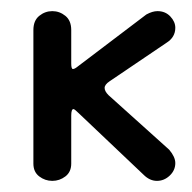

<svg xmlns="http://www.w3.org/2000/svg" viewBox="-20 -315 345 345"><path d="M74 10Q61 10 50.5 2Q40 -6 40 -21V-261Q40 -278 50.5 -286.5Q61 -295 74 -295Q87 -295 97.5 -286.5Q108 -278 108 -261V-201Q108 -191 111 -191Q114 -191 119 -195L243 -289Q254 -295 263 -295Q277 -295 286 -285.5Q295 -276 295 -265Q295 -248 279 -238L177 -169Q168 -163 168 -157Q168 -151 175 -144L284 -46Q295 -33 295 -22Q295 -9 285 0.5Q275 10 262 10Q249 10 238 -1L121 -112Q114 -119 112 -119Q108 -119 108 -107V-21Q108 -6 97.5 2Q87 10 74 10Z"/></svg>

Font: Dongle
Style: Regular
Weight: 400
Designer: Yanghee Ryu
Foundry: Yanghee Ryu
Version: Version 2.000